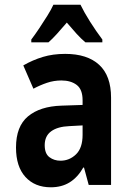

<svg xmlns="http://www.w3.org/2000/svg" viewBox="-20 -786 540 816"><path d="M196 10Q128 10 88 -34Q48 -78 48 -159Q48 -249 99 -291.5Q150 -334 241 -337L331 -340V-360Q331 -406 306 -425Q281 -444 241 -444Q209 -444 179.5 -434Q150 -424 122 -409L79 -508Q119 -531 162 -544Q205 -557 257 -557Q351 -557 401.5 -510.5Q452 -464 452 -371V0H357L337 -74H334Q310 -32 276 -11Q242 10 196 10ZM237 -103Q275 -103 303 -130Q331 -157 331 -213V-253L275 -250Q225 -248 197.5 -228Q170 -208 170 -169Q170 -133 190 -118Q210 -103 237 -103ZM113 -618Q129 -639 147 -666Q165 -693 181.5 -719.5Q198 -746 207 -766H322Q338 -733 363 -693.5Q388 -654 415 -618V-606H343Q324 -622 305 -643Q286 -664 264 -690Q242 -664 222 -642Q202 -620 186 -606H113Z"/></svg>

Font: Noto Sans Mono ExtraCondensed
Style: Bold
Weight: 700
Width: 2
Designer: Monotype Design Team
Foundry: Monotype Imaging Inc.
Version: Version 2.014